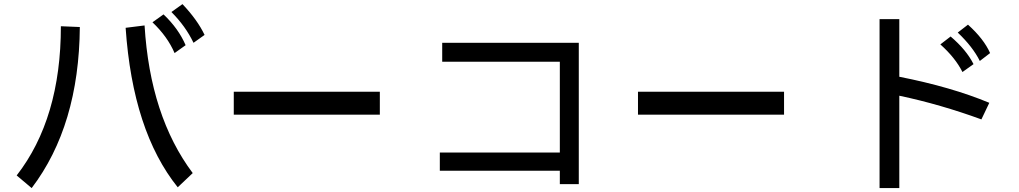

<svg xmlns="http://www.w3.org/2000/svg" viewBox="-20 -872 5040 950"><path d="M992.2 -699.2 937.5 -660.2Q898.4 -742.2 828.1 -812.5L882.8 -851.6Q957 -773.4 992.2 -699.2ZM898.4 -648.4 843.8 -609.4Q808.6 -691.4 734.4 -761.7L789.1 -800.8Q863.3 -730.5 898.4 -648.4ZM933.6 -15.6 859.4 54.7Q636.7 -222.7 601.6 -734.4L695.3 -746.1Q722.7 -296.9 933.6 -15.6ZM375 -738.3Q371.1 -250 136.7 58.6L62.5 -3.9Q281.2 -285.2 281.2 -742.2Z M1859.4 -304.7H1136.7V-418H1859.4Z M2843.8 39.1H2750V-27.3H2156.2V-117.2H2750V-566.4H2168V-660.2H2843.8Z M3859.4 -304.7H3136.7V-418H3859.4Z M4875 -363.3 4835.9 -281.2Q4632.8 -355.5 4429.7 -398.4V58.6H4332V-777.3H4429.7V-492.2Q4687.5 -441.4 4875 -363.3ZM4878.9 -609.4 4828.1 -570.3Q4793 -640.6 4718.8 -710.9L4769.5 -750Q4847.7 -679.7 4878.9 -609.4ZM4796.9 -554.7 4742.2 -515.6Q4707 -585.9 4632.8 -652.3L4683.6 -691.4Q4761.7 -625 4796.9 -554.7Z"/></svg>

Font: WenQuanYi Micro Hei
Style: Regular
Weight: 400
Foundry: Ascender Corporation
Version: Version 0.2.0-beta